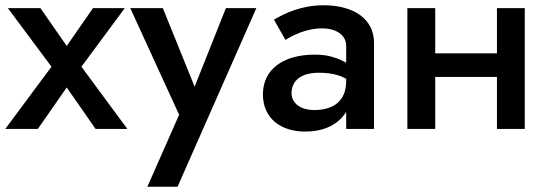

<svg xmlns="http://www.w3.org/2000/svg" viewBox="-20 -491 2087 731"><path d="M334 -460 234 -316 134 -460H10L176 -237L0 0H124L234 -158L344 0H465L290 -237L455 -460Z M956 -460H840L721 -161L600 -460H476L662 -54L541 220H656Z M1067 -339C1089 -353 1142 -383 1207 -383C1258 -383 1298 -359 1298 -316V-252C1285 -260 1269 -267 1250 -273C1229 -280 1205 -283 1178 -283C1057 -283 981 -226 981 -132C981 -38 1052 10 1142 10C1206 10 1260 -12 1291 -55C1294 -58 1296 -62 1298 -65V0H1404V-328C1404 -420 1325 -471 1212 -471C1129 -471 1064 -441 1023 -416ZM1090 -136C1090 -184 1126 -214 1194 -214C1222 -214 1247 -211 1268 -204C1278 -201 1288 -196 1298 -191V-183C1298 -102 1245 -72 1175 -72C1129 -72 1090 -95 1090 -136Z M1872 -460V-288H1637V-460H1531V0H1637V-198H1872V0H1978V-460Z"/></svg>

Font: Jost Medium
Style: Regular
Weight: 500
Version: Version 3.710